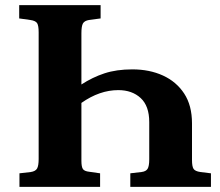

<svg xmlns="http://www.w3.org/2000/svg" viewBox="-20 -730 861 750"><path d="M56 0V-53L100 -58Q119 -61 125 -72Q131 -83 131 -109V-604Q131 -630 125 -639.5Q119 -649 98 -652L55 -658V-710H373V-658L328 -652Q310 -649 304 -638.5Q298 -628 298 -600V-400Q341 -428 388 -443.5Q435 -459 497 -459Q564 -459 616.5 -435Q669 -411 699.5 -364.5Q730 -318 730 -248V-105Q730 -80 736 -70.5Q742 -61 763 -58L804 -53V0H489V-53L532 -58Q550 -60 556.5 -70.5Q563 -81 563 -108V-253Q563 -316 529.5 -347Q496 -378 442 -378Q369 -378 298 -328V-102Q298 -78 304 -69.5Q310 -61 329 -59L371 -53V0Z"/></svg>

Font: Literata 36pt
Style: Bold
Weight: 700
Designer: Latin by Veronika Burian and Jose Scaglione. Greek by Irene Vlachou. Cyrillic by Vera Evstafieva.
Foundry: TypeTogether
Version: Version 3.002